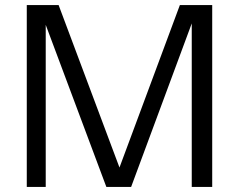

<svg xmlns="http://www.w3.org/2000/svg" viewBox="-20 -740 946 760"><path d="M86 0V-720H212L472 -26H434L692 -720H820V0H739V-677H750L499 0H401L150 -671H161V0Z"/></svg>

Font: Instrument Sans
Style: Regular
Weight: 400
Designer: Rodrigo Fuenzalida
Foundry: fragTYPE
Version: Version 1.000;gftools[0.9.28]